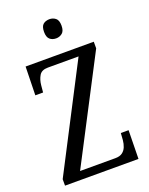

<svg xmlns="http://www.w3.org/2000/svg" viewBox="-168 -1007 851 1093"><g transform="rotate(-20 258.0 -460.5)"><path d="M31 0V-39L355 -665H169Q131 -665 116.5 -640.5Q102 -616 99 -584L95 -541H48L52 -714H465V-674L140 -49H354Q381 -49 396.5 -60.5Q412 -72 419.5 -90.5Q427 -109 429 -131L432 -173H479L476 0ZM271 -805Q248 -805 233 -818Q218 -831 218 -863Q218 -896 233 -908.5Q248 -921 271 -921Q292 -921 308 -908.5Q324 -896 324 -863Q324 -831 308 -818Q292 -805 271 -805Z"/></g></svg>

Font: Noto Serif Khmer Condensed
Style: Regular
Weight: 400
Width: 3
Designer: Danh Hong and the Monotype Design Team
Foundry: Monotype Imaging Inc.
Version: Version 2.004